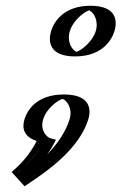

<svg xmlns="http://www.w3.org/2000/svg" viewBox="-20 -494 422 667"><path d="M182.6 -386C167.9 -338 194.7 -298 240.7 -298C286.7 -298 337.9 -338 352.6 -386C367.2 -434 340.5 -474 294.5 -474C248.5 -474 197.2 -434 182.6 -386ZM201.9 -165.8C249.9 -165.8 276.4 -127.5 261.7 -79.5C234 11.2 147 84.8 69.9 135.8L41.3 104.2C41.3 104.2 99.4 61.5 130.4 -0.8C96.4 -9.8 77.8 -39.8 90 -79.5C104.7 -127.5 154.6 -165.8 201.9 -165.8ZM197.6 -386C209.8 -426 252.7 -459 289.9 -459C327.1 -459 349.8 -426 337.6 -386C325.3 -346 282.5 -313 245.3 -313C208 -313 185.3 -346 197.6 -386ZM197.3 -150.8C237 -150.8 258.9 -119.3 246.7 -79.5C222.6 -0.4 148.1 66.6 75.8 116.2L63.5 102.7C84.9 84.1 120.8 49.2 144.3 2.1L151.3 -11.9L138.4 -15.3C109.7 -22.9 95.2 -47.4 105 -79.5C117.2 -119.3 158.4 -150.8 197.3 -150.8ZM197.6 -386C185.3 -346 208 -313 245.3 -313C282.5 -313 325.3 -346 337.6 -386C349.8 -426 327.1 -459 289.9 -459C252.7 -459 209.8 -426 197.6 -386ZM197.3 -150.8C158.4 -150.8 117.2 -119.3 105 -79.5C95.2 -47.4 109.7 -22.9 138.4 -15.3L151.3 -11.9L144.3 2.1C120.8 49.2 84.9 84.1 63.5 102.7L75.8 116.2C148.1 66.6 222.6 -0.4 246.7 -79.5C258.9 -119.3 237 -150.8 197.3 -150.8ZM182.6 -386C197.3 -434 248.4 -474 294.5 -474C340.5 -474 367.3 -434 352.6 -386C337.9 -338 286.7 -298 240.7 -298C194.6 -298 167.9 -338 182.6 -386ZM201.9 -165.8C154.6 -165.8 104.7 -127.5 90 -79.5C77.8 -39.5 96.6 -10.2 130.4 -0.7C107.6 44.4 75.5 75.2 55 93.1L41.7 104.7L70 135.8L82.1 127.5C155.8 77 235.4 6.6 261.7 -79.5C276.4 -127.5 249.8 -165.8 201.9 -165.8ZM222.6 -386C233.6 -422.1 270 -451.5 289.6 -458.2C305.7 -451.3 323.5 -421.9 312.6 -386C301.5 -349.9 265.1 -320.5 245.5 -313.8C229.4 -320.7 211.6 -350.1 222.6 -386ZM197.3 -150.4C212.2 -145.5 233.3 -117.4 221.7 -79.5C207.9 -34.1 177.2 8.5 143.3 42.9C155.7 26.4 164.7 10.9 174.4 -8.5L156.1 -13.3C142.5 -16.9 118.2 -41 130 -79.5C141.6 -117.4 180 -145.5 197.3 -150.4ZM157.6 -386C146.5 -349.7 151 -298 240.7 -298C330.5 -298 366.5 -349.8 377.6 -386C388.7 -422.3 384.1 -474 294.5 -474C204.6 -474 168.6 -422.2 157.6 -386ZM201.9 -165.8C111.5 -165.8 76.1 -115.7 65 -79.5C55 -46.8 64.6 -17.9 107.4 -4.3C81.3 47.9 46.3 81.2 20.5 103.7L65.4 153.2L110.7 122.2C184.9 71.2 261.8 2.1 286.7 -79.5C297.8 -115.8 292.7 -165.8 201.9 -165.8Z"/></svg>

Font: Hussar Outliner
Style: Obl
Weight: 700
Foundry: Cannot Into Space Fonts
Version: Version 0.92